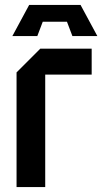

<svg xmlns="http://www.w3.org/2000/svg" viewBox="-20 -757 414 777"><path d="M47 0V-464L143 -560H351V-455H163V0ZM131 -611H30L98 -737H306L374 -611H273L251 -669H153Z"/></svg>

Font: Tektur SemiCondensed Medium
Style: Regular
Weight: 500
Width: 4
Designer: Adam Jagosz
Foundry: Adam Jagosz
Version: Version 1.005;gftools[0.9.30]